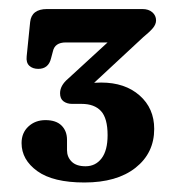

<svg xmlns="http://www.w3.org/2000/svg" viewBox="-20 -720 376 414"><path d="M312.5 -442Q312.5 -390 272.2 -358.2Q232 -326.5 162 -326.5Q94.5 -326.5 60.5 -351Q26.5 -375.5 26.5 -411.5Q26.5 -433.5 41.2 -447.2Q56 -461 78 -461Q101 -461 112.8 -449.2Q124.5 -437.5 124.5 -418.5V-396Q124.5 -381.5 134.5 -371.5Q144.5 -361.5 164.5 -361.5Q186 -361.5 199 -378.5Q212 -395.5 212 -428.5Q212 -465 197.8 -480.5Q183.5 -496 156 -496H135.5Q124.5 -496 117 -501.5Q109.5 -507 109.5 -519Q109.5 -535.5 126.5 -550L212 -628.5H122Q98 -628.5 94 -609L90 -594Q84.5 -571.5 62.5 -571.5Q50.5 -571.5 43.2 -578.2Q36 -585 37.5 -598.5L45 -672.5Q48 -700.5 81.5 -700.5H287Q300.5 -700.5 308.5 -693.5Q316.5 -686.5 316.5 -676Q316.5 -667.5 309.5 -659.2Q302.5 -651 289 -640L183 -541.5Q190 -542 198 -542Q249.5 -542 281 -514.2Q312.5 -486.5 312.5 -442Z"/></svg>

Font: Fraunces 72pt SuperSoft SemiBold
Style: Regular
Weight: 600
Version: Version 1.000;[b76b70a41]